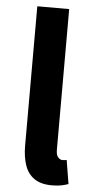

<svg xmlns="http://www.w3.org/2000/svg" viewBox="-56 -832 428 880"><g transform="rotate(5 157.5 -392.0)"><path d="M217.5 13.8Q166.2 13.8 135.9 -7.4Q105.5 -28.5 92.4 -67.1Q79.3 -105.8 79.3 -157.3V-797.9H226V-151.3Q226 -125.9 235.5 -115.9Q245 -105.8 255 -105.8Q259.6 -105.8 263.6 -106.3Q267.6 -106.8 274.8 -107.8L292.7 1.2Q280.3 6.1 261.8 9.9Q243.3 13.8 217.5 13.8Z"/></g></svg>

Font: Noto Sans TC Thin
Style: Regular
Weight: 100
Designer: Ryoko NISHIZUKA 西塚涼子 (kana, bopomofo & ideographs); Paul D. Hunt (Latin, Greek & Cyrillic); Sandoll Communications 산돌커뮤니
Foundry: Adobe
Version: Version 2.004-H2;hotconv 1.0.118;makeotfexe 2.5.65603